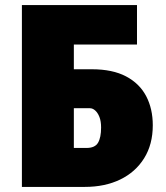

<svg xmlns="http://www.w3.org/2000/svg" viewBox="-20 -734 653 754"><path d="M66 0V-714H518V-559H270V-462H341Q422 -462 475 -434Q528 -406 554 -356.5Q580 -307 580 -242Q580 -167 546 -112.5Q512 -58 452 -29Q392 0 313 0ZM320 -153Q353 -153 365 -173.5Q377 -194 377 -233Q377 -258 370.5 -274.5Q364 -291 354 -300Q344 -309 333 -309H270V-153Z"/></svg>

Font: Noto Sans Display Black
Style: Regular
Weight: 900
Designer: Monotype Design Team
Foundry: Monotype Imaging Inc.
Version: Version 2.003